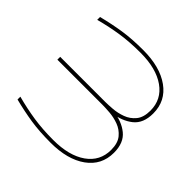

<svg xmlns="http://www.w3.org/2000/svg" viewBox="-106 -735 961 961"><g transform="rotate(-45 374.5 -255.0)"><path d="M237 10Q149 10 98.5 -60.5Q48 -131 48 -250Q48 -330 57.5 -391.5Q67 -453 84 -520H104Q86 -452 76.5 -389Q67 -326 67 -250Q67 -139 112.5 -74.5Q158 -10 237 -10Q285 -10 311.5 -32Q338 -54 349.5 -85.5Q361 -117 363.5 -149Q366 -181 366 -200V-520H386V-200Q386 -181 388.5 -149Q391 -117 402.5 -85.5Q414 -54 440.5 -32Q467 -10 515 -10Q594 -10 639.5 -74.5Q685 -139 685 -250Q685 -326 675.5 -389Q666 -452 648 -520H668Q685 -453 694.5 -391.5Q704 -330 704 -250Q704 -131 653.5 -60.5Q603 10 515 10Q445 10 411.5 -32Q378 -74 370 -138H382Q375 -74 341 -32Q307 10 237 10Z"/></g></svg>

Font: Murecho Thin
Style: Regular
Weight: 100
Designer: Neil Summerour
Foundry: Positype
Version: Version 1.010